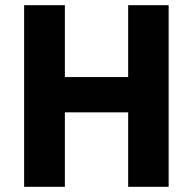

<svg xmlns="http://www.w3.org/2000/svg" viewBox="-20 -720 744 740"><path d="M73 0H230V-287H474V0H630V-700H474V-423H230V-700H73Z"/></svg>

Font: Fixel Text Bold
Style: Bold
Weight: 700
Width: 4
Designer: AlfaBravo + MacPaw
Foundry: Kyrylo Tkachov, Marchela Mozhyna, Serhii Makarenko, Maria Weinstein, Zakhar Kryvoshyya
Version: Version 1.211